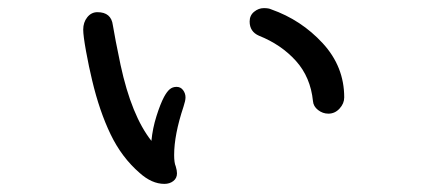

<svg xmlns="http://www.w3.org/2000/svg" viewBox="-20 -455 1040 473"><path d="M828 -215Q828 -200 816.5 -187.5Q805 -175 789 -175Q775 -175 763.5 -184Q752 -193 751 -206Q745 -265 709 -305Q673 -345 618 -367Q595 -377 595 -402Q595 -417 606 -426Q617 -435 630 -435Q642 -435 648 -432Q722 -406 775 -348.5Q828 -291 828 -215ZM437 -215Q437 -207 432 -192Q409 -123 409 -73Q409 -54 413 -45Q416 -35 416 -28Q416 -16 407 -9Q398 -2 385 -2Q354 -2 324 -29Q280 -67 252.5 -124Q225 -181 207 -257Q199 -290 192 -328.5Q185 -367 185 -382Q185 -400 195 -412.5Q205 -425 220 -425Q254 -425 258 -393Q263 -362 277 -295Q304 -170 353 -108Q356 -139 365.5 -169Q375 -199 384 -216Q391 -229 398 -235Q405 -241 415 -241Q425 -241 431 -233Q437 -225 437 -215Z"/></svg>

Font: Tsukimi Rounded Medium
Style: Regular
Weight: 500
Designer: Takashi Funayama
Foundry: Takashi Funayama
Version: Version 1.032; ttfautohint (v1.8.3)